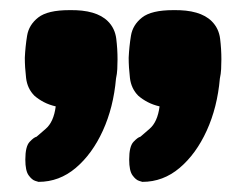

<svg xmlns="http://www.w3.org/2000/svg" viewBox="-20 -710 484 379"><path d="M56 -351Q56 -351 49.5 -353Q43 -355 36.5 -364Q30 -373 30 -395Q30 -421 38.5 -430Q47 -439 52 -440Q54 -442 70 -455.5Q86 -469 90 -500Q77 -503 66.5 -508.5Q56 -514 48 -521Q34 -535 31.5 -556Q29 -577 29 -596Q30 -618 33.5 -639.5Q37 -661 55.5 -675.5Q74 -690 117 -690Q170 -691 193 -668Q207 -654 209.5 -633.5Q212 -613 212 -593Q212 -583 211.5 -573.5Q211 -564 209 -555Q204 -498 183 -452Q162 -406 129.5 -378.5Q97 -351 56 -351ZM261 -351Q261 -351 254.5 -353Q248 -355 241.5 -364Q235 -373 235 -395Q235 -421 243.5 -430Q252 -439 257 -440Q259 -442 275 -455.5Q291 -469 295 -500Q282 -503 271.5 -508.5Q261 -514 253 -521Q239 -535 236.5 -556Q234 -577 234 -596Q235 -618 238.5 -639.5Q242 -661 260.5 -675.5Q279 -690 322 -690Q375 -691 398 -668Q412 -654 414.5 -633.5Q417 -613 417 -593Q417 -583 416.5 -573.5Q416 -564 414 -555Q409 -498 388 -452Q367 -406 334.5 -378.5Q302 -351 261 -351Z"/></svg>

Font: Fredoka SemiCondensed
Style: Bold
Weight: 700
Width: 4
Designer: Ben Nathan
Foundry: Milena B. Brandão, Ben Nathan
Version: Version 2.001